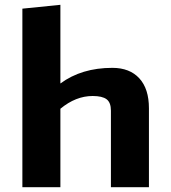

<svg xmlns="http://www.w3.org/2000/svg" viewBox="-20 -778 709 798"><path d="M73 0V-742L231 -758V-431Q319 -496 447 -496Q519 -496 559 -452.5Q599 -409 599 -328V0H441V-318Q441 -352 423 -365.5Q405 -379 365 -379Q295 -379 231 -326V0Z"/></svg>

Font: Fix15 Mono
Style: Bold
Weight: 700
Designer: Carrois Corporate & Edenspiekermann AG
Foundry: Carrois Corporate GbR & Edenspiekermann AG
Version: Version 3.206